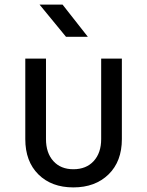

<svg xmlns="http://www.w3.org/2000/svg" viewBox="-20 -805 640 835"><path d="M299 10Q204 10 147 -46.5Q90 -103 90 -200V-550H180V-200Q180 -140 212 -104.5Q244 -69 299 -69Q355 -69 387.5 -104.5Q420 -140 420 -200V-550H510V-200Q510 -103 452 -46.5Q394 10 299 10ZM267 -645 152 -785H252L362 -645Z"/></svg>

Font: JetBrainsMonoNL NFM
Style: Regular
Weight: 400
Monospace: yes
Designer: Philipp Nurullin, Konstantin Bulenkov
Foundry: JetBrains
Version: Version 2.304; ttfautohint (v1.8.4.7-5d5b);Nerd Fonts 3.3.0